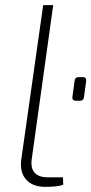

<svg xmlns="http://www.w3.org/2000/svg" viewBox="-20 -720 355 747"><path d="M187 -700 104 -105Q92 -30 168 -30H225L226 -1Q204 7 156 7Q107 7 81.5 -21.5Q56 -50 63 -101L148 -700ZM291 -328H276Q259 -328 262 -345L270 -404Q271 -420 287 -420H301Q318 -420 315 -403L307 -344Q306 -328 291 -328Z"/></svg>

Font: Exo 2.0 Extra Light
Style: Italic
Weight: 250
Italic angle: -8°
Designer: Natanael Gama
Version: Version 1.001;PS 001.001;hotconv 1.0.70;makeotf.lib2.5.58329